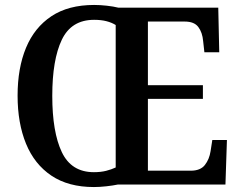

<svg xmlns="http://www.w3.org/2000/svg" viewBox="-20 -745 969 775"><path d="M359 10Q256 10 187.5 -36Q119 -82 85 -165Q51 -248 51 -359Q51 -470 85 -552Q119 -634 187.5 -679.5Q256 -725 360 -725Q384 -725 411 -722Q438 -719 458 -714H861L865 -534H805L800 -579Q797 -614 780.5 -636Q764 -658 726 -658H577V-401H799V-346H577V-56H750Q789 -56 807 -79Q825 -102 830 -135L837 -180H896L890 0H455Q436 4 409 7Q382 10 359 10ZM359 -50Q387 -50 408.5 -55.5Q430 -61 447 -69V-644Q431 -654 409.5 -659.5Q388 -665 360 -665Q268 -665 229.5 -584.5Q191 -504 191 -358Q191 -212 229.5 -131Q268 -50 359 -50Z"/></svg>

Font: Noto Serif Lao SemiCondensed SemiBold
Style: Regular
Weight: 600
Width: 4
Designer: Monotype Design Team
Foundry: Monotype Imaging Inc.
Version: Version 2.003; ttfautohint (v1.8.4.7-5d5b)